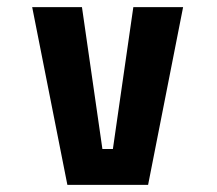

<svg xmlns="http://www.w3.org/2000/svg" viewBox="-20 -520 610 540"><path d="M355 -500H495L396.5 0H169.5L70.5 -500H210.5L268 -101H297.5Z"/></svg>

Font: League Mono Narrow SemiBold
Style: Regular
Weight: 600
Width: 3
Designer: Tyler Finck
Foundry: The League of Moveable Type / Tyler Finck
Version: Version 2.210